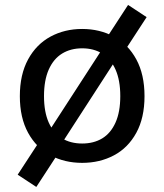

<svg xmlns="http://www.w3.org/2000/svg" viewBox="-20 -642 660 771"><path d="M494.3 -622.2 568.8 -573.2 466.5 -416.2 397 -472.8ZM412.8 -479.3 470 -440.3 209.5 -37.7 147.8 -70.5ZM125.8 108.7 51 59.5 151.7 -94.8 225.2 -43.7ZM310 12Q239.3 12 182.7 -18.2Q126 -48.3 92.8 -108.8Q59.7 -169.2 59.7 -255.8Q59.7 -342.7 92.8 -403.5Q126 -464.3 182.8 -495Q239.5 -525.7 310 -525.7Q380.5 -525.7 437.4 -495Q494.3 -464.3 527.3 -403.7Q560.3 -343 560.3 -255.8Q560.3 -168.8 527.3 -108.6Q494.3 -48.3 437.5 -18.2Q380.7 12 310 12ZM310 -448Q263.8 -448 229.4 -426.9Q195 -405.8 175.8 -362.8Q156.7 -319.8 156.7 -256Q156.7 -192.3 175.8 -149.7Q195 -107 229.3 -86.3Q263.7 -65.7 310 -65.7Q356.3 -65.7 390.5 -86.3Q424.7 -107 443.8 -149.7Q463 -192.3 463 -256Q463 -319.8 443.8 -362.8Q424.7 -405.8 390.4 -426.9Q356.2 -448 310 -448Z"/></svg>

Font: Monaspace Neon Var ExtraLight
Style: Regular
Weight: 200
Designer: Riley Cran and the Lettermatic Team
Version: Version 1.200 (Monaspace Neon Var)